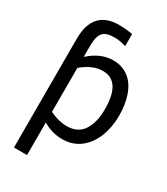

<svg xmlns="http://www.w3.org/2000/svg" viewBox="-232 -866 1017 1168"><g transform="rotate(30 276.5 -282.0)"><path d="M523.9 -287.1C523.9 -338.4 516.6 -384.8 502.4 -426.3C473.6 -508.3 414.6 -560.5 325.2 -560.5C267.1 -560.5 211.4 -536.6 158.2 -488.3V-563C158.2 -594.7 161.6 -619.6 168.5 -637.2C182.1 -671.9 210 -684.6 262.7 -684.6C289.6 -684.6 314.9 -680.2 338.9 -671.9H343.8V-755.9C309.6 -761.7 278.3 -764.6 249.5 -764.6C127.4 -764.6 66.4 -697.3 66.4 -563V201.2H158.2V-27.3C200.7 -2 246.1 10.7 293.9 10.7C342.3 10.7 384.3 -2.9 418.9 -29.8C453.6 -56.6 479.5 -92.8 497.6 -138.2C515.1 -183.6 523.9 -232.9 523.9 -287.1ZM429.2 -276.9C429.2 -214.8 417 -165 392.6 -127.9C368.2 -90.3 330.1 -71.8 278.8 -71.8C240.2 -71.8 200.2 -82 158.2 -102.1V-411.1C207.5 -452.6 255.4 -473.1 302.7 -473.1C387.2 -473.1 429.2 -407.7 429.2 -276.9Z"/></g></svg>

Font: SG Kara
Style: Regular
Weight: 400
Designer: Damoon Khanjanzadeh
Version: Version 1.000